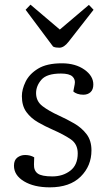

<svg xmlns="http://www.w3.org/2000/svg" viewBox="-20 -791 466 825"><path d="M205 -33Q250 -33 282 -57.5Q314 -82 314 -132Q314 -172 284 -192.5Q254 -213 206 -234Q174 -248 143.5 -265.5Q113 -283 93.5 -309.5Q74 -336 74 -378Q74 -407 90 -440Q106 -473 143.5 -496Q181 -519 246 -519Q304 -519 342.5 -492Q381 -465 381 -428Q381 -406 369 -395Q357 -384 338 -384Q324 -384 312.5 -388Q301 -392 295 -398L301 -429Q305 -449 291.5 -462Q278 -475 242 -475Q181 -475 158 -448.5Q135 -422 135 -391Q135 -356 162.5 -335Q190 -314 234 -294Q267 -279 299 -260.5Q331 -242 352 -214.5Q373 -187 373 -145Q373 -78 326.5 -32Q280 14 194 14Q126 14 83 -12Q40 -38 40 -79Q40 -103 54.5 -114Q69 -125 88 -125Q110 -125 127 -115L126 -85Q125 -58 142 -45.5Q159 -33 205 -33ZM90 -749 111 -771 237 -664 362 -770 382 -749 275 -612Q255 -586 235 -586Q227 -586 220.5 -587Q214 -588 208 -591Z"/></svg>

Font: Literata 12pt Light
Style: Italic
Weight: 300
Italic angle: -2°
Designer: Latin by Veronika Burian and Jose Scaglione. Greek by Irene Vlachou. Cyrillic by Vera Evstafieva
Foundry: TypeTogether
Version: Version 3.002